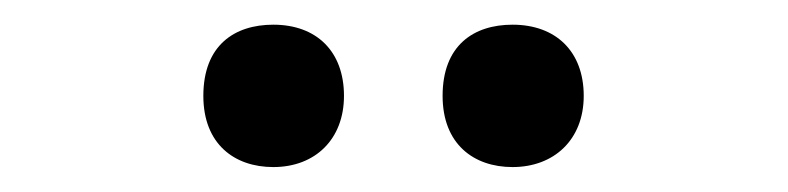

<svg xmlns="http://www.w3.org/2000/svg" viewBox="-20 -760 632 154"><path d="M143.1 -683.1C143.1 -644.5 168 -626 199.2 -626C232.9 -626 255.9 -648.4 255.9 -683.1C255.9 -718.8 233.9 -740.2 199.2 -740.2C168 -740.2 143.1 -723.6 143.1 -683.1ZM335 -683.1C335 -644.5 359.9 -626 391.1 -626C424.3 -626 448.2 -647.9 448.2 -683.1C448.2 -718.8 425.8 -740.2 391.1 -740.2C359.9 -740.2 335 -723.6 335 -683.1Z"/></svg>

Font: Open Sans 600
Style: Regular
Weight: 600
Foundry: Ascender Corporation
Version: Version 1.100;PS 001.100;hotconv 1.0.88;makeotf.lib2.5.64775